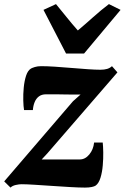

<svg xmlns="http://www.w3.org/2000/svg" viewBox="-37 -882 594 914"><path d="M346.5 -432Q332 -432 315 -432Q298 -432 280.2 -432.2Q262.5 -432.5 245 -432.8Q227.5 -433 211.2 -433Q195 -433 182 -433Q161.5 -433 148.2 -423Q135 -413 128 -396Q121 -379 119.5 -358H77.5Q74.5 -375 73.8 -404Q73 -433 76 -464.8Q79 -496.5 87.2 -521.8Q95.5 -547 111 -556Q116.5 -559 129 -563Q141.5 -567 159.5 -567Q186.5 -567 224.8 -564.5Q263 -562 304 -558.5Q345 -555 381.5 -552.5Q418 -550 441 -550Q459.5 -550 473 -554Q486.5 -558 496 -567L522 -537.5L188.5 -152L161.5 -123Q181.5 -123 202 -123Q222.5 -123 244.8 -123Q267 -123 291.2 -123Q315.5 -123 343 -123Q368.5 -123 388 -146.5Q407.5 -170 411 -203.5H452Q454 -186 454.5 -156.5Q455 -127 452.2 -94.8Q449.5 -62.5 441.5 -36.2Q433.5 -10 419 1Q413 5.5 399.8 8.2Q386.5 11 367.5 11Q339 11 297 8.5Q255 6 210.5 3Q166 0 127 -2.5Q88 -5 65 -5Q54.5 -5 38.2 -1.5Q22 2 13 11L-17 -18.5L310.5 -400ZM277.5 -627 170 -835 229.5 -862.5Q254.5 -832.5 280.2 -800.2Q306 -768 333.5 -737Q370.5 -768 406.2 -800.2Q442 -832.5 481.5 -862.5L537 -835L363 -627Z"/></svg>

Font: Merriweather 20pt Black
Style: Italic
Weight: 900
Italic angle: -7.8°
Version: Version 2.101